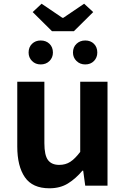

<svg xmlns="http://www.w3.org/2000/svg" viewBox="-20 -1000 677 1034"><path d="M246 14Q155 14 114 -45.5Q73 -105 73 -211V-560H219V-229Q219 -164 238.5 -138Q258 -112 299 -112Q333 -112 358.5 -128.5Q384 -145 412 -182V-560H559V0H439L428 -81H424Q388 -38 346 -12Q304 14 246 14ZM260 -832 156 -935 204 -980 316 -904H321L433 -980L482 -935L378 -832ZM199 -653Q171 -653 152.5 -671.5Q134 -690 134 -717Q134 -746 152.5 -764Q171 -782 199 -782Q228 -782 246.5 -764Q265 -746 265 -717Q265 -690 246.5 -671.5Q228 -653 199 -653ZM439 -653Q411 -653 392 -671.5Q373 -690 373 -717Q373 -746 392 -764Q411 -782 439 -782Q468 -782 486 -764Q504 -746 504 -717Q504 -690 486 -671.5Q468 -653 439 -653Z"/></svg>

Font: Source Han Sans TC
Style: Bold
Weight: 700
Designer: Ryoko NISHIZUKA Ë•øÂ°öÊ∂ºÂ≠ê (kana, bopomofo & ideographs); Paul D. Hunt (Latin, Greek & Cyrillic); Sandoll Communicatio
Foundry: Adobe
Version: Version 2.004;hotconv 1.0.118;makeotfexe 2.5.65603